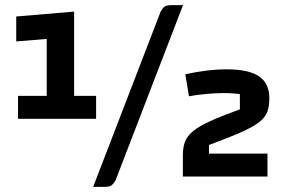

<svg xmlns="http://www.w3.org/2000/svg" viewBox="-20 -685 1125 745"><path d="M50 -224V-313H161.3V-534L43 -524.2V-621L267.6 -640V-313H352.9V-224ZM428.3 15Q421.3 27 413.8 33.5Q406.3 40 385.3 40H341.5L603.3 -640Q609.8 -652.2 617.5 -658.6Q625.3 -665 646.3 -665H690.1ZM689.6 0V-83.1Q689.6 -113.5 698 -135.5Q706.4 -157.4 729.7 -176.6Q753 -195.7 796.8 -215.5Q840.6 -235.4 910.8 -260.8V-319.5Q900.5 -321.5 884.5 -322.6Q868.5 -323.8 845.5 -323.8Q816.6 -323.8 781.4 -320.6Q746.2 -317.5 713.2 -311.5L699.1 -396.7Q737.2 -405.5 778.8 -410.7Q820.4 -416 859.1 -416Q945.2 -416 985.2 -388.7Q1025.1 -361.4 1025.1 -303.9Q1025.1 -273.6 1017.5 -251.9Q1009.8 -230.1 986.5 -211.6Q963.1 -193.1 916.2 -172.3Q869.4 -151.4 790.9 -122.4V-89H1017.9V0Z"/></svg>

Font: Changa
Style: Regular
Weight: 400
Designer: Eduardo Rodriguez Tunni
Foundry: Eduardo Rodriguez Tunni
Version: Version 3.003